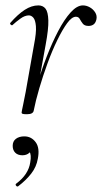

<svg xmlns="http://www.w3.org/2000/svg" viewBox="-20 -415 378 711"><path d="M105 -6 95 -7Q103 -50 118 -102Q133 -154 153 -205.5Q173 -257 195.5 -300Q218 -343 241.5 -369Q265 -395 287 -395Q300 -395 312.5 -388Q325 -381 332.5 -369Q340 -357 337 -343Q334 -330 326.5 -324.5Q319 -319 308 -319Q293 -319 286.5 -327.5Q280 -336 275.5 -344.5Q271 -353 261 -353Q246 -353 228.5 -329Q211 -305 192 -266Q173 -227 156 -180.5Q139 -134 125.5 -88Q112 -42 105 -6ZM80 8Q67 8 63.5 6.5Q60 5 60 2Q60 -1 65.5 -26.5Q71 -52 75 -74L106 -249Q115 -295 113 -318Q111 -341 103.5 -349.5Q96 -358 87 -358Q72 -358 55.5 -346Q39 -334 26 -322Q24 -320 20 -323.5Q16 -327 18 -330Q46 -362 71.5 -378.5Q97 -395 122 -395Q139 -395 148.5 -383Q158 -371 159 -339.5Q160 -308 149 -249L105 -6Q103 8 80 8ZM47 275Q43 277 39.5 272.5Q36 268 40 265Q63 248 76 228Q89 208 92 186Q97 158 89 146.5Q81 135 70 132L97 125Q98 143 88 151.5Q78 160 63 160Q46 160 36.5 150.5Q27 141 27 125Q27 108 39 99Q51 90 70 90Q96 90 112 111.5Q128 133 120 173Q115 203 95.5 228Q76 253 47 275Z"/></svg>

Font: Cormorant Light
Style: Italic
Weight: 300
Italic angle: -10°
Designer: Christian Thalmann (Catharsis Fonts)
Foundry: Catharsis Fonts
Version: Version 4.000